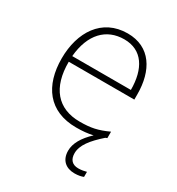

<svg xmlns="http://www.w3.org/2000/svg" viewBox="-180 -653 906 984"><g transform="rotate(30 272.5 -161.0)"><path d="M358 128C358 80 394 35 455 -19C458 -20 462 -22 465 -23V-61C404 -33 365 -25 300 -25C169 -25 97 -110 98 -263H486V-294C486 -434 423 -540 288 -540C136 -540 58 -415 58 -260C58 -100 136 10 299 10C336 10 368 7 397 0C348 46 323 90 323 133C323 189 358 218 409 218C431 218 449 214 461 209V179C450 182 433 186 413 186C377 186 358 165 358 128ZM288 -505C395 -505 446 -421 446 -297H99C111 -432 182 -505 288 -505Z"/></g></svg>

Font: Noto Sans Thai Looped ExtraLight
Style: Regular
Weight: 200
Designer: Sasikarn Vongin, Ben Mitchell
Foundry: The Fontpad Ltd
Version: Version 1.001